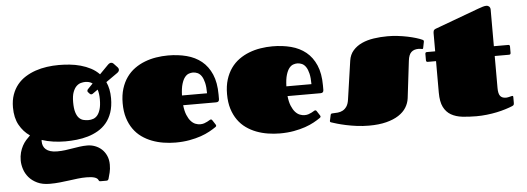

<svg xmlns="http://www.w3.org/2000/svg" viewBox="-53 -806 3220 1173"><g transform="rotate(-5 1556.5 -219.0)"><path d="M327.1 -48.8Q290 -48.8 253.4 -54Q216.8 -59.1 183.1 -70.3Q182.6 -67.9 182.6 -65.7Q182.6 -63.5 182.6 -61Q182.6 -46.4 187.5 -33.9Q192.4 -21.5 202.9 -12.2Q213.4 -2.9 230.5 2.4Q247.6 7.8 272 7.8Q298.8 7.8 321.8 4.6Q344.7 1.5 366.7 -2.2Q388.7 -5.9 410.9 -9Q433.1 -12.2 458 -12.2Q481.9 -12.2 504.9 -3.7Q527.8 4.9 545.7 21.2Q563.5 37.6 574.2 61.5Q585 85.4 585 116.2Q585 143.6 579.8 164.1Q574.7 184.6 569.3 203.1Q568.4 205.6 565.7 209Q563 212.4 555.7 212.4H519.5Q512.7 212.4 510.7 209.2Q508.8 206.1 507.8 204.1Q498.5 181.2 436 181.2Q409.2 181.2 382.8 184.3Q356.4 187.5 329.1 191.2Q301.8 194.8 272.2 198Q242.7 201.2 210 201.2Q164.6 201.2 133.1 186Q101.6 170.9 82 147.7Q62.5 124.5 53.7 96.7Q44.9 68.8 44.9 43.9Q44.9 17.1 51 -5.1Q57.1 -27.3 66.9 -45.4Q76.7 -63.5 89.4 -77.9Q102.1 -92.3 114.7 -104Q74.7 -131.3 50.3 -175.3Q25.9 -219.2 25.9 -283.2Q25.9 -326.7 38.1 -361.1Q50.3 -395.5 71.5 -421.6Q92.8 -447.8 121.6 -465.8Q150.4 -483.9 183.8 -495.4Q217.3 -506.8 253.9 -512Q290.5 -517.1 327.1 -517.1Q359.9 -517.1 394 -513.7Q428.2 -510.3 460.7 -501.2Q493.2 -492.2 522.2 -477.1Q551.3 -461.9 573.7 -438.5L627 -492.7Q632.3 -498 637.5 -500.5Q642.6 -502.9 647 -502.9Q654.8 -502.9 661.1 -496.6L685.1 -471.2Q690.9 -464.4 690.9 -457Q690.9 -446.3 678.7 -437.5L607.9 -387.7Q617.7 -366.7 622.8 -341.8Q627.9 -316.9 627.9 -287.1Q627.9 -237.3 615.2 -200.2Q602.5 -163.1 580.3 -136.7Q558.1 -110.4 528.8 -93.3Q499.5 -76.2 466.1 -66.4Q432.6 -56.6 397 -52.7Q361.3 -48.8 327.1 -48.8ZM490.2 -336.9Q487.8 -339.4 487.8 -344.2Q487.8 -350.1 492.2 -354.5L523.4 -386.7Q513.7 -394 502.2 -397Q490.7 -399.9 479 -399.9Q467.3 -399.9 452.9 -396.2Q438.5 -392.6 425.5 -380.4Q412.6 -368.2 403.8 -345Q395 -321.8 395 -283.2Q395 -244.6 402.1 -221.4Q409.2 -198.2 420.9 -186Q432.6 -173.8 447.8 -169.9Q462.9 -166 479 -166Q494.1 -166 508.8 -171.1Q523.4 -176.3 534.4 -189.7Q545.4 -203.1 552.2 -226.3Q559.1 -249.5 559.1 -286.1Q559.1 -322.8 550.8 -346.7L518.1 -323.7Q514.2 -321.3 510.3 -321.3Q503.9 -321.3 500 -326.2Z M1157.2 -81.1Q1170.4 -81.1 1181.2 -84.7Q1191.9 -88.4 1200.4 -92.8Q1209 -97.2 1214.6 -100.8Q1220.2 -104.5 1223.1 -104.5Q1227.5 -104.5 1229.2 -103Q1231 -101.6 1233.4 -97.7L1250.5 -71.3Q1252.9 -67.4 1252.9 -64.5Q1252.9 -61 1251 -59.1Q1249 -57.1 1247.1 -55.7Q1231 -44.4 1207.5 -31.5Q1184.1 -18.6 1153.1 -7.8Q1122.1 2.9 1083 10Q1043.9 17.1 997.1 17.1Q960.4 17.1 923.8 11.2Q887.2 5.4 853.8 -7.3Q820.3 -20 791.5 -40.5Q762.7 -61 741.5 -90.8Q720.2 -120.6 708 -159.9Q695.8 -199.2 695.8 -250Q695.8 -299.8 708 -339.1Q720.2 -378.4 741.5 -408.2Q762.7 -438 791.5 -458.7Q820.3 -479.5 853.8 -492.4Q887.2 -505.4 923.8 -511.2Q960.4 -517.1 997.1 -517.1Q1058.1 -517.1 1110.6 -503.4Q1163.1 -489.7 1201.7 -458.5Q1240.2 -427.2 1262.2 -376.5Q1284.2 -325.7 1284.2 -252V-224.6Q1284.2 -215.8 1279.8 -210.9Q1275.4 -206.1 1265.1 -206.1H1063Q1066.9 -169.9 1076.9 -145.8Q1086.9 -121.6 1099.9 -107.2Q1112.8 -92.8 1127.9 -86.9Q1143.1 -81.1 1157.2 -81.1ZM1214.8 -266.1Q1214.8 -305.2 1208.7 -330.8Q1202.6 -356.4 1192.4 -371.8Q1182.1 -387.2 1168.2 -393.6Q1154.3 -399.9 1139.2 -399.9Q1127.9 -399.9 1114.7 -395.5Q1101.6 -391.1 1090.1 -377Q1078.6 -362.8 1070.6 -336.4Q1062.5 -310.1 1061 -266.1Z M1797.4 -81.1Q1810.5 -81.1 1821.3 -84.7Q1832 -88.4 1840.6 -92.8Q1849.1 -97.2 1854.7 -100.8Q1860.4 -104.5 1863.3 -104.5Q1867.7 -104.5 1869.4 -103Q1871.1 -101.6 1873.5 -97.7L1890.6 -71.3Q1893.1 -67.4 1893.1 -64.5Q1893.1 -61 1891.1 -59.1Q1889.2 -57.1 1887.2 -55.7Q1871.1 -44.4 1847.7 -31.5Q1824.2 -18.6 1793.2 -7.8Q1762.2 2.9 1723.1 10Q1684.1 17.1 1637.2 17.1Q1600.6 17.1 1564 11.2Q1527.3 5.4 1493.9 -7.3Q1460.4 -20 1431.6 -40.5Q1402.8 -61 1381.6 -90.8Q1360.4 -120.6 1348.1 -159.9Q1335.9 -199.2 1335.9 -250Q1335.9 -299.8 1348.1 -339.1Q1360.4 -378.4 1381.6 -408.2Q1402.8 -438 1431.6 -458.7Q1460.4 -479.5 1493.9 -492.4Q1527.3 -505.4 1564 -511.2Q1600.6 -517.1 1637.2 -517.1Q1698.2 -517.1 1750.7 -503.4Q1803.2 -489.7 1841.8 -458.5Q1880.4 -427.2 1902.3 -376.5Q1924.3 -325.7 1924.3 -252V-224.6Q1924.3 -215.8 1919.9 -210.9Q1915.5 -206.1 1905.3 -206.1H1703.1Q1707 -169.9 1717 -145.8Q1727.1 -121.6 1740 -107.2Q1752.9 -92.8 1768.1 -86.9Q1783.2 -81.1 1797.4 -81.1ZM1855 -266.1Q1855 -305.2 1848.9 -330.8Q1842.8 -356.4 1832.5 -371.8Q1822.3 -387.2 1808.3 -393.6Q1794.4 -399.9 1779.3 -399.9Q1768.1 -399.9 1754.9 -395.5Q1741.7 -391.1 1730.2 -377Q1718.8 -362.8 1710.7 -336.4Q1702.6 -310.1 1701.2 -266.1Z M2343.3 -517.1Q2374.5 -517.1 2405.8 -513.4Q2437 -509.8 2465.1 -503.9Q2493.2 -498 2516.4 -491Q2539.6 -483.9 2554.2 -477.1Q2556.6 -476.1 2559.3 -474.1Q2562 -472.2 2562 -466.8Q2562 -465.3 2561.5 -462.9Q2561 -460.4 2560.5 -458L2554.7 -429.2Q2553.7 -423.3 2552 -422.1Q2550.3 -420.9 2548.8 -420.9Q2546.4 -420.9 2539.6 -422.4Q2532.7 -423.8 2524.9 -423.8Q2497.1 -423.8 2481 -408.9Q2464.8 -394 2460.4 -356.9L2433.1 -128.9Q2429.2 -98.6 2412.8 -72.3Q2396.5 -45.9 2365.7 -25.9Q2335 -5.9 2289.8 5.6Q2244.6 17.1 2184.1 17.1Q2146 17.1 2109.9 12.5Q2073.7 7.8 2043.2 1.2Q2012.7 -5.4 1990 -12Q1967.3 -18.6 1956.1 -22.5Q1952.1 -23.4 1950 -25.1Q1947.8 -26.9 1947.8 -30.8Q1947.8 -32.7 1948.2 -35.2Q1948.7 -37.6 1949.7 -41L1955.6 -68.4Q1956.5 -72.3 1959 -74.7Q1961.4 -77.1 1967.8 -77.1Q1983.9 -77.1 2000.2 -78.9Q2016.6 -80.6 2030.5 -87.9Q2044.4 -95.2 2054.9 -110.4Q2065.4 -125.5 2069.3 -152.8L2103.5 -388.2Q2108.9 -425.3 2130.9 -450.2Q2152.8 -475.1 2185.3 -490Q2217.8 -504.9 2258.8 -511Q2299.8 -517.1 2343.3 -517.1Z M2574.7 -339.8Q2564.5 -339.8 2564.5 -350.6V-389.6Q2564.5 -399.9 2574.7 -399.9H2625.5V-510.7Q2625.5 -518.1 2627.7 -525.4Q2629.9 -532.7 2639.6 -536.6L2909.2 -636.2Q2927.7 -643.1 2939.9 -646.5Q2952.1 -649.9 2961.4 -649.9Q2964.8 -649.9 2969 -648.7Q2973.1 -647.5 2976.8 -644.5Q2980.5 -641.6 2982.9 -636.5Q2985.4 -631.3 2985.4 -624V-399.9H3073.2Q3083.5 -399.9 3083.5 -389.6V-350.6Q3083.5 -339.8 3073.2 -339.8H2985.4V-143.1Q2985.4 -108.4 2996.8 -94.2Q3008.3 -80.1 3032.2 -80.1Q3037.6 -80.1 3043.5 -81.3Q3049.3 -82.5 3054.4 -83.7Q3059.6 -85 3064 -86.2Q3068.4 -87.4 3071.3 -87.4Q3076.7 -87.4 3076.7 -81.1V-43.5Q3076.7 -33.7 3072.8 -30.3Q3068.8 -26.9 3065.9 -25.9Q3047.4 -18.1 3022.2 -10.3Q2997.1 -2.4 2968 3.7Q2939 9.8 2906.7 13.4Q2874.5 17.1 2842.3 17.1Q2795.9 17.1 2756.1 12.5Q2716.3 7.8 2687.3 -8.8Q2658.2 -25.4 2641.8 -58.1Q2625.5 -90.8 2625.5 -147V-339.8Z"/></g></svg>

Font: Fascinate Cyrillic
Style: Regular
Weight: 900
Designer: Denis Ignatov
Foundry: Astigmatic (AOETI)
Version: Version 1.00 November 30, 2018, initial release